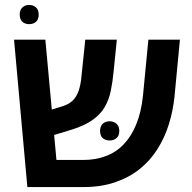

<svg xmlns="http://www.w3.org/2000/svg" viewBox="-20 -759 777 779"><path d="M91 0 37 -598H164L209 -110H318Q367 -110 409 -125.5Q451 -141 482 -173.5Q513 -206 533 -255Q553 -304 560 -370L582 -598H710L688 -367Q682 -309 665 -254.5Q648 -200 618.5 -153.5Q589 -107 546.5 -73Q504 -39 447 -19.5Q390 0 318 0ZM149 -196 140 -299 237 -329Q261 -337 276 -352Q291 -367 299.5 -392Q308 -417 311 -454L326 -598H454L441 -469Q437 -427 429.5 -390.5Q422 -354 404.5 -324Q387 -294 353 -270.5Q319 -247 261 -230ZM386 -228Q386 -247 397 -257Q408 -267 425 -267Q441 -267 452.5 -257Q464 -247 464 -228Q464 -208 452.5 -198.5Q441 -189 425 -189Q408 -189 397 -198.5Q386 -208 386 -228ZM98 -661Q82 -661 71 -670.5Q60 -680 60 -700Q60 -719 71 -729Q82 -739 98 -739Q115 -739 126 -729Q137 -719 137 -700Q137 -680 126 -670.5Q115 -661 98 -661Z"/></svg>

Font: Noto Sans Hebrew SemiBold
Style: Regular
Weight: 600
Designer: Monotype Design Team
Foundry: Monotype Imaging Inc.
Version: Version 2.003